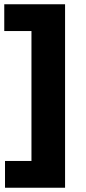

<svg xmlns="http://www.w3.org/2000/svg" viewBox="-35 -760 402 900"><path d="M-11.5 120V-5.5H112.5V-614.5H-15V-740H270V120Z"/></svg>

Font: Encode Sans SC
Style: Bold
Weight: 700
Version: Version 3.002